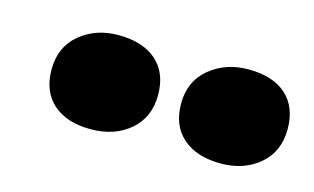

<svg xmlns="http://www.w3.org/2000/svg" viewBox="-40 -870 579 354"><g transform="rotate(15 250.0 -693.0)"><path d="M49 -690Q49 -733 79 -758Q109 -783 152 -783Q199 -783 225 -760Q251 -737 251 -695Q251 -652 221.5 -627Q192 -602 147 -602Q101 -602 75 -625Q49 -648 49 -690ZM296 -691Q296 -734 326.5 -759Q357 -784 400 -784Q447 -784 472.5 -761Q498 -738 498 -696Q498 -653 468.5 -628Q439 -603 395 -603Q349 -603 322.5 -626Q296 -649 296 -691Z"/></g></svg>

Font: Literata Black
Style: Italic
Weight: 900
Italic angle: -2°
Designer: Latin by Veronika Burian and Jose Scaglione. Greek by Irene Vlachou. Cyrillic by Vera Evstafieva
Foundry: TypeTogether
Version: Version 3.002